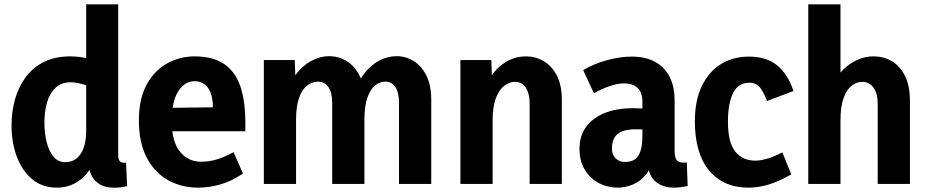

<svg xmlns="http://www.w3.org/2000/svg" viewBox="-20 -845 4264 882"><path d="M523 -825V-130Q523 -112 531.5 -103.5Q540 -95 559 -98L564 10Q514 22 473.5 14.5Q433 7 409.5 -24.5Q386 -56 386 -116V-148H427Q405 -66 355.5 -24.5Q306 17 242 17Q174 17 127.5 -22Q81 -61 57 -126Q33 -191 33 -269Q33 -332 49 -389Q65 -446 98 -490.5Q131 -535 182 -560.5Q233 -586 303 -586Q341 -586 381 -577Q421 -568 473 -539L382 -451Q361 -459 340.5 -463Q320 -467 304 -467Q261 -467 234.5 -441.5Q208 -416 196 -374Q184 -332 184 -282Q184 -233 194.5 -191.5Q205 -150 226 -125Q247 -100 280 -100Q310 -100 331.5 -117Q353 -134 364.5 -166.5Q376 -199 376 -246V-825Z M891 17Q812 17 750 -18.5Q688 -54 653 -123Q618 -192 618 -291Q618 -391 653.5 -456Q689 -521 747.5 -553.5Q806 -586 874 -586Q958 -586 1009.5 -551Q1061 -516 1084 -448.5Q1107 -381 1107 -285V-242H701L703 -349L958 -352Q958 -382 952 -404.5Q946 -427 935 -442Q924 -457 908.5 -464.5Q893 -472 873 -472Q829 -472 799 -426Q769 -380 769 -286Q769 -195 806.5 -148.5Q844 -102 904 -102Q941 -102 977 -113Q1013 -124 1053 -146L1096 -48Q1047 -14 994.5 1.5Q942 17 891 17Z M1961 0H1813V-372Q1813 -420 1796 -445Q1779 -470 1751 -470Q1725 -470 1703 -452.5Q1681 -435 1667.5 -396Q1654 -357 1654 -294V0H1506V-372Q1506 -420 1488.5 -445Q1471 -470 1441 -470Q1415 -470 1391.5 -452.5Q1368 -435 1354 -396Q1340 -357 1340 -294V0H1192V-569H1334L1340 -398H1292Q1307 -460 1338.5 -502Q1370 -544 1410.5 -565.5Q1451 -587 1491 -587Q1534 -587 1570 -566Q1606 -545 1629 -502.5Q1652 -460 1654 -397H1604Q1619 -460 1649.5 -502Q1680 -544 1720 -565.5Q1760 -587 1802 -587Q1844 -587 1880.5 -564.5Q1917 -542 1939 -497.5Q1961 -453 1961 -386Z M2413 0V-371Q2413 -415 2395.5 -442Q2378 -469 2346 -469Q2320 -469 2296.5 -451Q2273 -433 2258 -394Q2243 -355 2243 -290V0H2095V-569H2237L2243 -398H2197Q2220 -492 2274.5 -539Q2329 -586 2395 -586Q2441 -586 2478.5 -563.5Q2516 -541 2538.5 -497Q2561 -453 2561 -386V0Z M2955 -114H2979Q2970 -69 2945 -40Q2920 -11 2886 3Q2852 17 2816 17Q2771 17 2731 -4Q2691 -25 2666.5 -65Q2642 -105 2642 -162Q2642 -249 2708.5 -298.5Q2775 -348 2889 -348Q2909 -348 2941.5 -346.5Q2974 -345 2997 -340V-244Q2972 -248 2949.5 -249.5Q2927 -251 2898 -251Q2862 -251 2838 -241.5Q2814 -232 2802.5 -212.5Q2791 -193 2791 -162Q2791 -134 2808 -117.5Q2825 -101 2850 -101Q2879 -101 2896.5 -113Q2914 -125 2922.5 -152Q2931 -179 2931 -223V-377Q2931 -422 2908 -442Q2885 -462 2847 -462Q2817 -462 2781 -449.5Q2745 -437 2708 -417L2659 -523Q2708 -552 2768 -568.5Q2828 -585 2882 -585Q2942 -585 2986 -562.5Q3030 -540 3054.5 -495Q3079 -450 3079 -382V-151Q3079 -123 3088 -110.5Q3097 -98 3119 -98Q3122 -98 3126.5 -98Q3131 -98 3135 -99L3139 9Q3123 13 3106.5 15Q3090 17 3076 17Q3022 17 2988.5 -13.5Q2955 -44 2955 -114Z M3418 17Q3303 17 3237.5 -62Q3172 -141 3172 -288Q3172 -382 3203.5 -448.5Q3235 -515 3291 -550Q3347 -585 3420 -585Q3499 -585 3548.5 -546Q3598 -507 3625 -427L3503 -381Q3490 -419 3472 -442Q3454 -465 3422 -465Q3371 -465 3347.5 -417.5Q3324 -370 3324 -286Q3324 -191 3357.5 -149Q3391 -107 3450 -107Q3473 -107 3504 -116Q3535 -125 3574 -145L3615 -44Q3561 -13 3513.5 2Q3466 17 3418 17Z M4012 0V-368Q4012 -416 3992.5 -442.5Q3973 -469 3941 -469Q3915 -469 3892 -451Q3869 -433 3855 -394Q3841 -355 3841 -292V0H3693V-825H3841V-396H3787Q3810 -491 3868 -538.5Q3926 -586 3993 -586Q4040 -586 4077.5 -563.5Q4115 -541 4137.5 -496Q4160 -451 4160 -382V0Z"/></svg>

Font: Yaldevi ExtraLight
Style: Bold
Weight: 700
Version: Version 1.100